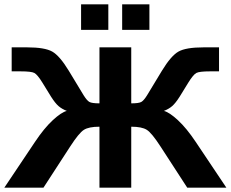

<svg xmlns="http://www.w3.org/2000/svg" viewBox="-26 -868 1067 888"><path d="M581 -649H434V-390C410.7 -390 395.2 -392.2 387.5 -396.5C379.8 -400.8 371 -411 361 -427L292 -541C264 -587 238.5 -616.5 215.5 -629.5C192.5 -642.5 153.7 -649 99 -649H28V-538H69C102.3 -538 123.7 -535.5 133 -530.5C142.3 -525.5 154.7 -510.7 170 -486L210 -421C222.7 -401 234.2 -386.5 244.5 -377.5C254.8 -368.5 267.7 -361 283 -355C266.3 -351 244.7 -336.7 218 -312C191.3 -287.3 164 -254 136 -212L-6 0H175L299 -191C325.7 -232.3 346.7 -257.8 362 -267.5C377.3 -277.2 401.3 -282 434 -282V0H581V-282C613.7 -282 637.7 -277.2 653 -267.5C668.3 -257.8 689.3 -232.3 716 -191L840 0H1021L879 -212C851 -254 823.7 -287.3 797 -312C770.3 -336.7 748.7 -351 732 -355C747.3 -361 760.2 -368.5 770.5 -377.5C780.8 -386.5 792.3 -401 805 -421L845 -486C860.3 -510.7 872.7 -525.5 882 -530.5C891.3 -535.5 912.7 -538 946 -538H987V-649H916C861.3 -649 822.5 -642.5 799.5 -629.5C776.5 -616.5 751 -587 723 -541L654 -427C644 -411 635.2 -400.8 627.5 -396.5C619.8 -392.2 604.3 -390 581 -390ZM665 -730V-848H539V-730ZM475 -730V-848H349V-730Z"/></svg>

Font: Play
Style: Bold
Weight: 700
Designer: Jonas Hecksher
Foundry: Jonas Hecksher, Playtypeª, e-types AS
Version: Version 1.002